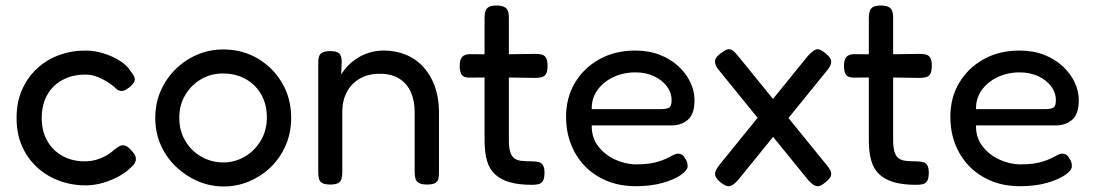

<svg xmlns="http://www.w3.org/2000/svg" viewBox="-20 -659 3962 695"><path d="M291 12Q239 12 193.5 -5Q148 -22 113.5 -54Q79 -86 59.5 -130.5Q40 -175 40 -232Q40 -289 59.5 -333.5Q79 -378 113 -410Q147 -442 192.5 -459Q238 -476 289 -476Q323 -476 356 -465.5Q389 -455 414.5 -438.5Q440 -422 451 -404Q461 -391 465.5 -382.5Q470 -374 466 -363Q462 -355 455 -348.5Q448 -342 441 -338Q423 -324 405 -334Q394 -345 380.5 -354.5Q367 -364 352 -372Q337 -380 321.5 -384.5Q306 -389 289 -389Q242 -389 206 -369.5Q170 -350 150.5 -314.5Q131 -279 131 -232Q131 -185 150.5 -150Q170 -115 205.5 -95Q241 -75 287 -75Q308 -75 327.5 -80.5Q347 -86 364 -95.5Q381 -105 392 -116Q402 -123 409 -128Q416 -133 426 -133Q434 -133 443 -126.5Q452 -120 462 -107Q470 -98 471.5 -88Q473 -78 468 -69Q463 -60 452 -51Q436 -35 409.5 -20.5Q383 -6 352 3Q321 12 291 12Z M790 16Q741 16 696.5 -3Q652 -22 617 -55.5Q582 -89 562 -134Q542 -179 542 -232Q542 -284 561 -328.5Q580 -373 614 -407Q648 -441 692.5 -460.5Q737 -480 788 -480Q857 -480 912.5 -447.5Q968 -415 1001 -359Q1034 -303 1034 -233Q1034 -178 1014 -132.5Q994 -87 960 -54Q926 -21 882 -2.5Q838 16 790 16ZM788 -71Q830 -71 866 -92Q902 -113 924 -150Q946 -187 946 -234Q946 -281 925.5 -317Q905 -353 869 -373Q833 -393 787 -393Q743 -393 707.5 -372Q672 -351 650.5 -315Q629 -279 629 -233Q629 -185 651 -148.5Q673 -112 709.5 -91.5Q746 -71 788 -71Z M1175 9Q1156 9 1146.5 3.5Q1137 -2 1134.5 -12Q1132 -22 1132 -36V-433Q1132 -446 1135 -455Q1138 -464 1147.5 -469Q1157 -474 1176 -474Q1191 -474 1199.5 -470.5Q1208 -467 1211.5 -461Q1215 -455 1216 -448Q1217 -441 1217 -435L1215 -389Q1225 -406 1240 -421.5Q1255 -437 1275 -449.5Q1295 -462 1318.5 -469Q1342 -476 1369 -476Q1413 -476 1450 -460.5Q1487 -445 1513.5 -415.5Q1540 -386 1554.5 -345Q1569 -304 1569 -252V-35Q1569 -21 1566.5 -11Q1564 -1 1554.5 4Q1545 9 1526 9Q1506 9 1496.5 3.5Q1487 -2 1484 -12Q1481 -22 1481 -36V-253Q1481 -295 1467 -326Q1453 -357 1425 -374.5Q1397 -392 1354 -392Q1313 -392 1282.5 -374.5Q1252 -357 1235.5 -326Q1219 -295 1219 -253V-35Q1219 -21 1216 -11Q1213 -1 1203.5 4Q1194 9 1175 9Z M1906 10Q1859 10 1826.5 1Q1794 -8 1773 -27Q1752 -46 1743 -76.5Q1734 -107 1734 -152V-594Q1734 -608 1737 -618Q1740 -628 1749 -633.5Q1758 -639 1777 -639Q1796 -639 1806 -633.5Q1816 -628 1819 -618.5Q1822 -609 1822 -595V-152Q1822 -126 1826.5 -110.5Q1831 -95 1840.5 -87Q1850 -79 1866 -77Q1882 -75 1905 -75Q1921 -75 1931 -72Q1941 -69 1946 -60Q1951 -51 1951 -33Q1951 -14 1945.5 -4.5Q1940 5 1929.5 7.5Q1919 10 1906 10ZM1682 -463 1778 -462 1917 -464Q1931 -464 1941 -461.5Q1951 -459 1956.5 -449.5Q1962 -440 1962 -421Q1962 -402 1957 -392.5Q1952 -383 1942 -380Q1932 -377 1918 -377L1781 -379L1680 -378Q1659 -378 1651.5 -388Q1644 -398 1644 -421Q1644 -443 1653 -453Q1662 -463 1682 -463Z M2282 15Q2222 15 2175 -5Q2128 -25 2095.5 -59.5Q2063 -94 2046 -139Q2029 -184 2029 -236Q2029 -305 2061 -359Q2093 -413 2149.5 -444.5Q2206 -476 2279 -476Q2329 -476 2368.5 -460.5Q2408 -445 2436 -419Q2464 -393 2479 -361Q2494 -329 2494 -297Q2494 -246 2470 -225.5Q2446 -205 2411 -205H2122Q2121 -161 2145.5 -129.5Q2170 -98 2207.5 -81Q2245 -64 2283 -64Q2311 -64 2331 -67Q2351 -70 2366 -75Q2381 -80 2392 -85Q2403 -90 2411.5 -95Q2420 -100 2428 -102Q2437 -104 2445.5 -100.5Q2454 -97 2459 -87Q2465 -79 2467 -72Q2469 -65 2469 -57Q2469 -43 2445 -26Q2421 -9 2378.5 3Q2336 15 2282 15ZM2122 -264H2373Q2392 -264 2401.5 -269Q2411 -274 2411 -296Q2411 -324 2394 -346.5Q2377 -369 2347.5 -383Q2318 -397 2280 -397Q2236 -397 2199.5 -379.5Q2163 -362 2142 -332Q2121 -302 2122 -264Z M2967 -467Q2981 -456 2986 -446.5Q2991 -437 2987 -425.5Q2983 -414 2969 -398L2653 -9Q2640 6 2630 11.5Q2620 17 2610.5 14Q2601 11 2588 1Q2575 -10 2570.5 -19.5Q2566 -29 2570.5 -40Q2575 -51 2588 -67L2904 -456Q2924 -478 2936 -480.5Q2948 -483 2967 -467ZM2590 -467Q2603 -477 2612.5 -480Q2622 -483 2631 -477Q2640 -471 2652 -456L2968 -67Q2982 -51 2986.5 -40Q2991 -29 2986.5 -19.5Q2982 -10 2968 1Q2956 11 2946.5 14Q2937 17 2927 11.5Q2917 6 2904 -9L2588 -398Q2574 -414 2570 -425.5Q2566 -437 2570.5 -446.5Q2575 -456 2590 -467Z M3297 10Q3250 10 3217.5 1Q3185 -8 3164 -27Q3143 -46 3134 -76.5Q3125 -107 3125 -152V-594Q3125 -608 3128 -618Q3131 -628 3140 -633.5Q3149 -639 3168 -639Q3187 -639 3197 -633.5Q3207 -628 3210 -618.5Q3213 -609 3213 -595V-152Q3213 -126 3217.5 -110.5Q3222 -95 3231.5 -87Q3241 -79 3257 -77Q3273 -75 3296 -75Q3312 -75 3322 -72Q3332 -69 3337 -60Q3342 -51 3342 -33Q3342 -14 3336.5 -4.5Q3331 5 3320.5 7.5Q3310 10 3297 10ZM3073 -463 3169 -462 3308 -464Q3322 -464 3332 -461.5Q3342 -459 3347.5 -449.5Q3353 -440 3353 -421Q3353 -402 3348 -392.5Q3343 -383 3333 -380Q3323 -377 3309 -377L3172 -379L3071 -378Q3050 -378 3042.5 -388Q3035 -398 3035 -421Q3035 -443 3044 -453Q3053 -463 3073 -463Z M3673 15Q3613 15 3566 -5Q3519 -25 3486.5 -59.5Q3454 -94 3437 -139Q3420 -184 3420 -236Q3420 -305 3452 -359Q3484 -413 3540.5 -444.5Q3597 -476 3670 -476Q3720 -476 3759.5 -460.5Q3799 -445 3827 -419Q3855 -393 3870 -361Q3885 -329 3885 -297Q3885 -246 3861 -225.5Q3837 -205 3802 -205H3513Q3512 -161 3536.5 -129.5Q3561 -98 3598.5 -81Q3636 -64 3674 -64Q3702 -64 3722 -67Q3742 -70 3757 -75Q3772 -80 3783 -85Q3794 -90 3802.5 -95Q3811 -100 3819 -102Q3828 -104 3836.5 -100.5Q3845 -97 3850 -87Q3856 -79 3858 -72Q3860 -65 3860 -57Q3860 -43 3836 -26Q3812 -9 3769.5 3Q3727 15 3673 15ZM3513 -264H3764Q3783 -264 3792.5 -269Q3802 -274 3802 -296Q3802 -324 3785 -346.5Q3768 -369 3738.5 -383Q3709 -397 3671 -397Q3627 -397 3590.5 -379.5Q3554 -362 3533 -332Q3512 -302 3513 -264Z"/></svg>

Font: Fredoka Light
Style: Regular
Weight: 400
Version: Version 2.001